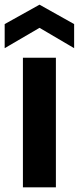

<svg xmlns="http://www.w3.org/2000/svg" viewBox="-23 -801 337 821"><path d="M216 0V-554H75V0ZM146 -781 -3 -698V-595L146 -682L294 -595V-698Z"/></svg>

Font: Matrixport Bold
Style: Regular
Weight: 600
Designer: Ninad Kale (Devanagari), Jonny Pinhorn (Latin)
Foundry: Indian Type Foundry
Version: Version 2.000;PS 1.0;hotconv 1.0.79;makeotf.lib2.5.61930; tt